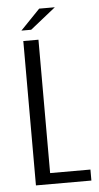

<svg xmlns="http://www.w3.org/2000/svg" viewBox="-52 -750 402 783"><g transform="rotate(-5 148.5 -358.5)"><path d="M63 0V-591H125V-45H290V0ZM59 -634 139 -717H203L99 -634Z"/></g></svg>

Font: Alumni Sans
Style: Regular
Weight: 400
Designer: Robert E. Leuschke
Foundry: Robert E. Leuschke
Version: Version 1.018